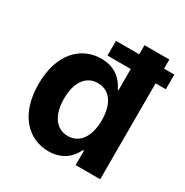

<svg xmlns="http://www.w3.org/2000/svg" viewBox="-169 -864 973 1010"><g transform="rotate(30 317.5 -359.0)"><path d="M261.4 8.9C349.4 8.9 395.2 -41.9 416.2 -87.4H422.6V0H571.7V-582.7H633.9V-671.9H571.7V-727.3H420.8V-671.9H279.5V-582.7H420.8V-453.8H416.2C396 -498.2 352.3 -552.6 261 -552.6C141.3 -552.6 40.1 -459.5 40.1 -272C40.1 -89.5 137.1 8.9 261.4 8.9ZM194.6 -272.7C194.6 -367.2 234.4 -432.2 309.3 -432.2C382.8 -432.2 424 -370 424 -272.7C424 -175.4 382.1 -111.5 309.3 -111.5C235.1 -111.5 194.6 -177.6 194.6 -272.7Z"/></g></svg>

Font: Magic Ui Pro
Style: Bold
Weight: 700
Designer: Stefan Endress, Andreas Faust
Version: Version 1.000;FEAKit 1.0